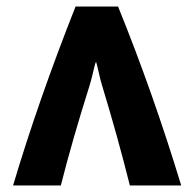

<svg xmlns="http://www.w3.org/2000/svg" viewBox="-20 -567 594 587"><path d="M20 0Q97 -259 211 -547H341Q448 -283 534 0H377Q340 -148 292 -306Q287 -322 281.5 -347Q276 -372 274 -377H273Q271 -373 268.5 -362.5Q266 -352 262 -335.5Q258 -319 254 -306Q200 -135 166 0Z"/></svg>

Font: Repo
Style: Bold
Weight: 700
Designer: Stefan Peev
Foundry: Context Ltd
Version: Version 001.000